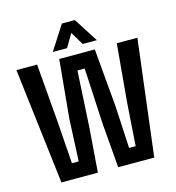

<svg xmlns="http://www.w3.org/2000/svg" viewBox="-112 -862 881 959"><g transform="rotate(-15 328.0 -383.0)"><path d="M87.5 0 15.5 -600H122.5L147.5 -298L163 -79H198L208 -298L236.5 -598.5H420.5L447 -298L458.5 -79H492.5L507.5 -298L534.5 -600H641L567.5 0H381L362 -232L347 -519.5H309.5L293.5 -232L276 0ZM214.5 -640.5 295 -766H362L442.5 -640.5H369L328.5 -708.5L288 -640.5Z"/></g></svg>

Font: Big Shoulders Medium
Style: Regular
Weight: 500
Designer: Patric King
Foundry: XO Type Co
Version: Version 2.002